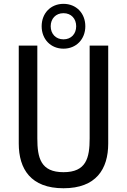

<svg xmlns="http://www.w3.org/2000/svg" viewBox="-20 -967 660 998"><path d="M310 -72C192 -72 174 -145.5 174 -248V-730H77.5V-221C77.5 -88 140.5 11.5 310 11.5C479.5 11.5 542.5 -88 542.5 -221V-730H446V-248C446 -145.5 428 -72 310 -72ZM310 -714C376.5 -714 423.5 -763.5 423.5 -830.5C423.5 -898 376.5 -947 310 -947C243.5 -947 196.5 -898 196.5 -830.5C196.5 -763.5 243.5 -714 310 -714ZM310 -762.5C269.5 -762.5 243.5 -791.5 243.5 -830.5C243.5 -869.5 269.5 -898.5 310 -898.5C350.5 -898.5 376 -869.5 376 -830.5C376 -791.5 350.5 -762.5 310 -762.5Z"/></svg>

Font: Monaspace Neon
Style: Regular
Weight: 400
Designer: Riley Cran & the Lettermatic Team
Foundry: Lettermatic
Version: Version 1.200 (Monaspace Neon)